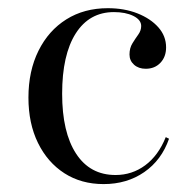

<svg xmlns="http://www.w3.org/2000/svg" viewBox="-20 -447 478 478"><path d="M237.9 11.3Q182.3 11.3 140.3 -15.7Q98.4 -42.7 74.6 -91.1Q50.8 -139.5 50.8 -204Q50.8 -270.2 75.8 -320.6Q100.8 -371 145.2 -398.8Q189.5 -426.6 248.4 -426.6Q289.5 -426.6 322.2 -413.7Q354.8 -400.8 374.2 -379Q393.5 -357.3 393.5 -329Q393.5 -305.6 379.4 -290.7Q365.3 -275.8 342.7 -275.8Q325 -275.8 313.7 -285.9Q302.4 -296 302.4 -311.3Q302.4 -327.4 309.7 -339.1Q316.9 -350.8 324.2 -360.9Q331.5 -371 331.5 -382.3Q331.5 -397.6 312.1 -407.3Q292.7 -416.9 263.7 -416.9Q202.4 -416.9 168.5 -363.7Q134.7 -310.5 134.7 -213.7Q134.7 -117.7 169.4 -64.5Q204 -11.3 267.7 -11.3Q308.9 -11.3 341.5 -35.5Q374.2 -59.7 392.7 -105.6L400.8 -101.6Q382.3 -48.4 339.1 -18.5Q296 11.3 237.9 11.3Z"/></svg>

Font: Playfair 144pt
Style: Regular
Weight: 400
Designer: Claus Eggers Sørensen
Foundry: Claus Eggers Sørensen
Version: Version 2.001;gftools[0.9.30]